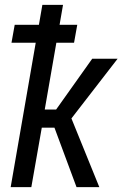

<svg xmlns="http://www.w3.org/2000/svg" viewBox="-20 -770 504 790"><path d="M284.7 -594.2H211.9L164.1 -319.3H210.9L359.4 -528.3H463.9L273.9 -282.7L388.7 0H294.9L204.1 -244.6H151.9L108.9 0H23.9L127 -594.2H27.3L40.5 -668H140.1L154.3 -750H239.3L225.1 -668H297.9Z"/></svg>

Font: MAUL Condensed Italic
Style: Condenced Regular Italic
Weight: 400
Italic angle: -12°
Designer: MAUL
Version: Version 1.0; 2020; ttfautohint (v1.8.3)